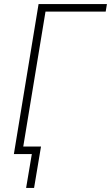

<svg xmlns="http://www.w3.org/2000/svg" viewBox="-20 -755 544 941"><path d="M108 166 136 0H48L169 -735H504L498 -698H203L94 -37H181L147 166Z"/></svg>

Font: Iosevka Extralight
Style: Italic
Weight: 200
Italic angle: -9°
Monospace: yes
Designer: Belleve Invis
Foundry: Belleve Invis
Version: Version 32.5.0; ttfautohint (v1.8.4)